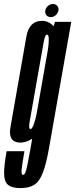

<svg xmlns="http://www.w3.org/2000/svg" viewBox="-77 -709 375 958"><path d="M26 229.5Q-17.5 229.5 -36.8 213.5Q-56 197.5 -56.5 157.8Q-57 118 -44 45.5H45Q33 112.5 30.8 138Q28.5 163.5 38 163.5Q44.5 163.5 49.5 151.8Q54.5 140 60.5 110Q66.5 80 76.5 25L83.5 -17Q54.5 2.5 25 2.5Q-0.5 2.5 -13.5 -10Q-33 -29 -24.5 -76.5Q-10.5 -156 15 -301Q40.5 -446.5 54.5 -525.8Q68.5 -605 132 -605Q166.5 -605 190.5 -578L197.5 -600H278.5L168.5 25Q154 108 137 152.2Q120 196.5 94 213Q68 229.5 26 229.5ZM161 -455.5Q166.5 -488 166.5 -510Q166.5 -533.5 159.5 -536Q159 -536.5 158 -536.5Q147.5 -536.5 140.5 -496.5Q133.5 -456.5 106 -301Q78.5 -145 71.5 -105Q65 -69 73 -65.5Q73.5 -65 75 -65Q83.5 -65 92.5 -91.5Q99.5 -111 105.5 -140ZM176.5 -623.5Q163 -623.5 154.8 -633Q146.5 -642.5 149 -656.5Q151.5 -670 162.5 -679.5Q173.5 -689 187.5 -689Q200.5 -689 208.8 -679.5Q217 -670 214.5 -656.5Q212 -643 201 -633.2Q190 -623.5 176.5 -623.5Z"/></svg>

Font: Anybody UltraCondensed Medium
Style: Italic
Weight: 500
Width: 1
Italic angle: -10°
Designer: Tyler Finck
Foundry: Etcetera Type Company
Version: Version 1.010; ttfautohint (v1.8.3) -l 8 -r 50 -G 200 -x 14 